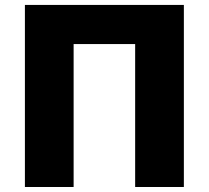

<svg xmlns="http://www.w3.org/2000/svg" viewBox="-20 -747 834 767"><path d="M79.5 -727.3H714.5V0H519.9V-571H274.1V0H79.5Z"/></svg>

Font: Inter P Black
Style: Regular
Weight: 900
Designer: Rasmus Andersson
Foundry: rsms
Version: Version 3.018;git-588b23468